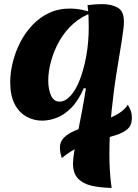

<svg xmlns="http://www.w3.org/2000/svg" viewBox="-20 -590 677 939"><path d="M605 -78Q616 -60 620.5 -46Q625 -32 625 -14Q625 22 604.5 40.5Q584 59 548 70.5Q512 82 467.5 93.5Q423 105 375 125.5Q327 146 282 183Q273 153 273 131Q273 103 292.5 83.5Q312 64 345 49.5Q378 35 416.5 23Q455 11 492.5 -3Q530 -17 560 -35Q590 -53 605 -78ZM390 -159Q363 -97 328.5 -62.5Q294 -28 257.5 -14Q221 0 186 0Q144 0 108 -20.5Q72 -41 51 -82.5Q30 -124 30 -188Q30 -235 42.5 -285.5Q55 -336 79 -383Q103 -430 139 -468Q175 -506 222 -527.5Q269 -549 326 -548Q352 -548 379 -542.5Q406 -537 431 -528Q379 -510 338.5 -474Q298 -438 271 -390.5Q244 -343 230 -292Q216 -241 216 -196Q216 -153 229.5 -123Q243 -93 271 -93Q299 -93 325 -121.5Q351 -150 370.5 -200.5Q390 -251 402 -317Q414 -383 414 -458Q414 -480 413 -508Q412 -536 408 -565Q426 -567 443.5 -568.5Q461 -570 477 -570Q524 -570 555 -553Q586 -536 586 -485Q586 -456 575.5 -391Q565 -326 550.5 -237Q536 -148 525.5 -45Q515 58 515 165Q515 207 517.5 247.5Q520 288 526 329Q472 328 429 318.5Q386 309 361.5 283Q337 257 337 210Q337 187 343.5 149Q350 111 360 61.5Q370 12 380.5 -43.5Q391 -99 400 -157Z"/></svg>

Font: Merienda ExtraBold
Style: Regular
Weight: 800
Designer: Eduardo Rodriguez Tunni
Foundry: Eduardo Rodriguez Tunni
Version: Version 2.001